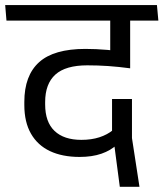

<svg xmlns="http://www.w3.org/2000/svg" viewBox="-37 -652 632 742"><path d="M336 -572.5H561.5L556 -632.5H330.5ZM465.5 -593.5H390V-478.5L465.5 -478ZM-12 -572.5H575L569.5 -632.5H-17ZM389 -412 466 -389.5V-595H389ZM473 -269.5H396V-121.5L402 -112L426 70H502L473 -118.5ZM277.5 -111.5Q210 -111.5 173.8 -146Q137.5 -180.5 137.5 -248.5V-257.5Q137.5 -328 177 -363.8Q216.5 -399.5 300.5 -399.5Q340.5 -399.5 380.8 -396.8Q421 -394 466 -388V-448Q421.5 -455.5 377.8 -459.2Q334 -463 293 -463Q171 -463 114 -411.5Q57 -360 57 -258V-246.5Q57 -180 82.8 -135.2Q108.5 -90.5 156.2 -68Q204 -45.5 270.5 -45.5Q319 -45.5 355 -58Q391 -70.5 414 -92.5L400.5 -150Q378 -131.5 347.2 -121.5Q316.5 -111.5 277.5 -111.5Z"/></svg>

Font: Anek Devanagari Medium
Style: Regular
Weight: 400
Version: Version 1.003